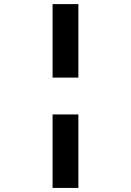

<svg xmlns="http://www.w3.org/2000/svg" viewBox="-20 -780 640 938"><path d="M362.9 -400.9V-759.9H236.9V-400.9ZM236.9 138.1H362.9V-220.9H236.9Z"/></svg>

Font: Margiela Mono Bold
Style: Regular
Weight: 700
Designer: Mike Abbink, Paul van der Laan, Pieter van Rosmalen
Foundry: Bold Monday
Version: Version 2.003 2021